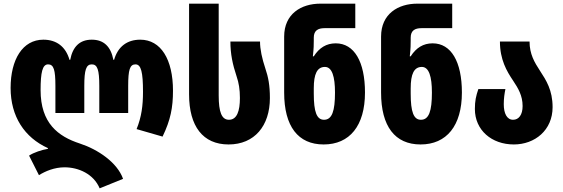

<svg xmlns="http://www.w3.org/2000/svg" viewBox="-20 -780 3080 1050"><path d="M525 250 653 198C621 108 515 37 417 5C297 -34 202 -107 202 -287C202 -384 212 -428 243 -428C274 -428 283 -398 283 -310V-162H441V-310C441 -398 451 -428 482 -428C513 -428 523 -398 523 -310V-162H681V-310C681 -398 690 -428 721 -428C752 -428 762 -384 762 -278C762 -202 754 -141 727 -74L869 -33C913 -124 926 -192 926 -284C926 -455 860 -563 747 -563C676 -563 625 -526 604 -453H600C586 -526 547 -563 482 -563C417 -563 378 -526 364 -453H360C339 -526 288 -563 217 -563C104 -563 38 -455 38 -299C38 -143 114 -28 242 30V34C210 39 164 54 139 71L193 178C228 156 278 135 333 135C409 135 492 171 525 250Z M1230 10C1372 10 1456 -92 1456 -244C1456 -314 1447 -359 1431 -406C1413 -460 1402 -510 1402 -553H1240C1240 -485 1252 -428 1274 -362C1286 -327 1292 -291 1292 -244C1292 -173 1276 -125 1232 -125C1192 -125 1176 -168 1176 -258V-760H1014V-264C1014 -89 1090 10 1230 10Z M1750 10C1892 10 1976 -92 1976 -274C1976 -443 1917 -543 1816 -543C1765 -543 1726 -519 1696 -472H1691C1696 -517 1696 -537 1696 -558V-574C1696 -613 1719 -626 1755 -626H1923V-760H1732C1627 -760 1534 -704 1534 -580V-274C1534 -89 1610 10 1750 10ZM1752 -125C1712 -125 1696 -168 1696 -268V-297C1696 -375 1714 -414 1757 -414C1796 -414 1812 -361 1812 -274C1812 -173 1796 -125 1752 -125Z M2280 10C2422 10 2506 -92 2506 -274C2506 -443 2447 -543 2346 -543C2295 -543 2256 -519 2226 -472H2221C2226 -517 2226 -537 2226 -558V-574C2226 -613 2249 -626 2285 -626H2453V-760H2262C2157 -760 2064 -704 2064 -580V-274C2064 -89 2140 10 2280 10ZM2282 -125C2242 -125 2226 -168 2226 -268V-297C2226 -375 2244 -414 2287 -414C2326 -414 2342 -361 2342 -274C2342 -173 2326 -125 2282 -125Z M2790 10C2905 10 3002 -68 3002 -194C3002 -287 2967 -341 2933 -393C2903 -439 2876 -484 2876 -553H2714C2714 -454 2751 -391 2786 -339C2814 -297 2838 -257 2838 -200C2838 -152 2817 -125 2786 -125C2752 -125 2735 -160 2735 -210C2735 -243 2739 -268 2744 -293H2596C2583 -255 2577 -228 2577 -184C2577 -68 2669 10 2790 10Z"/></svg>

Font: Noto Sans Georgian ExtraCondensed Black
Style: Regular
Weight: 900
Width: 2
Designer: Monotype Design Team, Akaki Razmadze
Foundry: Google LLC
Version: Version 2.005